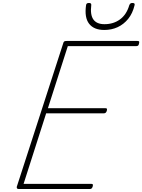

<svg xmlns="http://www.w3.org/2000/svg" viewBox="-20 -1274 958 1294"><path d="M108 0Q99 0 95.5 -3.5Q92 -7 93 -15L406 -982Q408 -991 412.5 -994.5Q417 -998 430 -998H906Q917 -998 918 -993Q919 -988 917 -981Q915 -970 910.5 -966.5Q906 -963 896 -963H437L303 -545H689Q699 -545 700.5 -540.5Q702 -536 700 -528Q697 -518 692 -514Q687 -510 678 -510H291L139 -35H594Q604 -35 605.5 -30.5Q607 -26 605 -18Q602 -8 597.5 -4Q593 0 584 0ZM683 -1072Q613 -1072 580.5 -1114Q548 -1156 560 -1239Q561 -1247 565.5 -1250.5Q570 -1254 580 -1254Q589 -1254 592.5 -1250Q596 -1246 595 -1239Q587 -1174 609.5 -1142.5Q632 -1111 684 -1111Q745 -1111 789 -1143.5Q833 -1176 851 -1238Q854 -1246 858.5 -1250Q863 -1254 872 -1254Q882 -1254 885.5 -1250.5Q889 -1247 887 -1239Q874 -1184 844 -1147Q814 -1110 773 -1091Q732 -1072 683 -1072Z"/></svg>

Font: Playwrite BE VLG Thin
Style: Regular
Weight: 250
Designer: Veronika Burian, José Scaglione
Foundry: TypeTogether
Version: Version 1.002